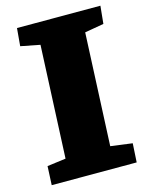

<svg xmlns="http://www.w3.org/2000/svg" viewBox="-108 -768 644 836"><g transform="rotate(-15 214.0 -350.0)"><path d="M131 -603 44 -620 51 -700H427L419 -620L333 -605L310 -98L408 -85L403 0H20L24 -85L108 -96Z"/></g></svg>

Font: Literata 12pt ExtraBold
Style: Italic
Weight: 800
Italic angle: -2°
Designer: Latin by Veronika Burian and Jose Scaglione. Greek by Irene Vlachou. Cyrillic by Vera Evstafieva
Foundry: TypeTogether
Version: Version 3.002